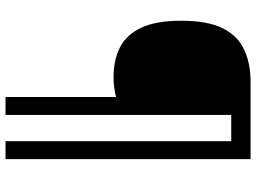

<svg xmlns="http://www.w3.org/2000/svg" viewBox="-136 -664 927 695"><g transform="rotate(90 327.5 -316.5)"><path d="M556 127H491V-690H396V127H331V-273Q316 -269 297 -266.5Q278 -264 260 -264Q198 -264 152 -287Q106 -310 80.5 -364Q55 -418 55 -509Q55 -605 82.5 -659.5Q110 -714 160 -737Q210 -760 275 -760H556Z"/></g></svg>

Font: Noto Sans Javanese Medium
Style: Regular
Weight: 500
Version: Version 2.004